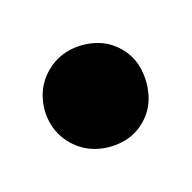

<svg xmlns="http://www.w3.org/2000/svg" viewBox="-62 -193 225 225"><g transform="rotate(30 50.5 -80.5)"><path d="M-12 -80Q-12 -63 -3.5 -49Q5 -35 19 -26.5Q33 -18 50 -18Q67 -18 81 -26.5Q95 -35 104 -49Q113 -63 113 -80Q113 -97 104 -111Q95 -125 81 -134Q67 -143 50 -143Q33 -143 19 -134Q5 -125 -3.5 -111Q-12 -97 -12 -80Z"/></g></svg>

Font: Linefont Medium
Style: Regular
Weight: 500
Monospace: yes
Version: Version 3.002;gftools[0.9.33]